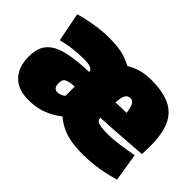

<svg xmlns="http://www.w3.org/2000/svg" viewBox="-101 -816 1081 1081"><g transform="rotate(45 439.5 -275.0)"><path d="M185 10Q103 10 58.5 -36Q14 -82 14 -164Q14 -212 29.5 -245Q45 -278 80.5 -299Q116 -320 174 -330.5Q232 -341 316 -344V-346Q316 -360 298 -367.5Q280 -375 241 -375Q223 -375 195.5 -373Q168 -371 136.5 -366.5Q105 -362 73 -353L39 -526Q90 -541 149.5 -550.5Q209 -560 258 -560Q290 -560 314.5 -558Q339 -556 360.5 -551.5Q382 -547 402 -539Q422 -531 444 -520H445Q466 -532 487.5 -541Q509 -550 535.5 -555Q562 -560 598 -560Q688 -560 745 -533Q802 -506 828.5 -447.5Q855 -389 855 -294Q855 -280 854.5 -261Q854 -242 853 -227Q818 -225 768.5 -221Q719 -217 661.5 -213Q604 -209 543 -206Q543 -205 543 -203.5Q543 -202 543 -200Q545 -189 554.5 -182.5Q564 -176 585.5 -173Q607 -170 643 -170Q677 -170 728.5 -177Q780 -184 829 -194L856 -26Q815 -14 776.5 -6Q738 2 698.5 6Q659 10 615 10Q562 10 521.5 2.5Q481 -5 448.5 -20.5Q416 -36 388 -60H387Q362 -41 338 -28Q314 -15 290 -6.5Q266 2 240 6Q214 10 185 10ZM269 -136Q277 -136 286.5 -138.5Q296 -141 304.5 -145.5Q313 -150 317 -155Q317 -165 317 -176Q317 -187 317 -197Q317 -205 317 -213Q317 -221 317 -228Q293 -227 277.5 -223.5Q262 -220 253.5 -214.5Q245 -209 242 -199.5Q239 -190 239 -176Q239 -156 247.5 -146Q256 -136 269 -136ZM542 -327Q553 -328 566 -328.5Q579 -329 595 -329.5Q611 -330 628 -330Q624 -359 618.5 -375Q613 -391 605 -397.5Q597 -404 585 -404Q573 -404 564 -397.5Q555 -391 549.5 -374.5Q544 -358 542 -327Z"/></g></svg>

Font: Georama Black
Style: Regular
Weight: 900
Designer: Jean-Baptiste Levee
Foundry: Production Type
Version: Version 1.001